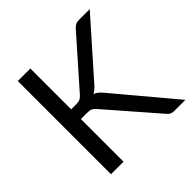

<svg xmlns="http://www.w3.org/2000/svg" viewBox="-182 -880 1044 1044"><g transform="rotate(-45 340.5 -358.0)"><path d="M193.5 -402.5H230Q249 -402.5 260.2 -407.2Q271.5 -412 281.5 -423.5L520 -693.5Q531 -706 541.2 -711.2Q551.5 -716.5 567.5 -716.5H650L377 -408Q366.5 -396.5 357.2 -388.5Q348 -380.5 337.5 -375.5Q351.5 -371 362 -362Q372.5 -353 384 -339.5L669 0H585Q575.5 0 569 -1.5Q562.5 -3 557.8 -5.5Q553 -8 549 -12Q545 -16 541 -20.5L293.5 -305Q288 -311 283.2 -315.2Q278.5 -319.5 272.2 -322.5Q266 -325.5 257.8 -326.8Q249.5 -328 237.5 -328H193.5V0H97V-716.5H193.5Z"/></g></svg>

Font: 8514790e538f44c2 - subset of Lato
Style: Regular
Weight: 400
Version: Version 1.104; Western+Polish opensource